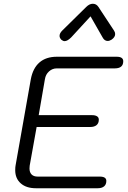

<svg xmlns="http://www.w3.org/2000/svg" viewBox="-20 -1002 681 1022"><path d="M61 -96Q61 -113 63 -122L144 -580Q155 -639 190 -669.5Q225 -700 283 -700H601Q636 -700 636 -676Q636 -638 591 -638H282Q259 -638 241 -622Q223 -606 219 -580L186 -389H471Q487 -389 496.5 -383Q506 -377 506 -365Q506 -346 494 -336Q482 -326 460 -326H175L138 -120Q137 -115 137 -105Q137 -85 148 -73.5Q159 -62 181 -62H511Q546 -62 546 -39Q546 -20 534 -10Q522 0 500 0H171Q120 0 90.5 -26Q61 -52 61 -96ZM297 -811Q297 -825 311 -839L439 -965Q456 -982 474 -982Q493 -982 504 -965L587 -839Q593 -830 593 -821Q593 -804 574 -791Q563 -784 553 -784Q536 -784 526 -803L462 -915L359 -803Q339 -783 324 -783Q316 -783 307 -790Q297 -800 297 -811Z"/></svg>

Font: Kodchasan
Style: Italic
Weight: 400
Italic angle: -10°
Version: Version 1.000; ttfautohint (v1.6)